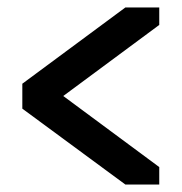

<svg xmlns="http://www.w3.org/2000/svg" viewBox="-20 -560 488 516"><path d="M40 -335 317 -540H408V-493L150 -302L408 -111V-64H317L40 -268Z"/></svg>

Font: Turret Road
Style: Bold
Weight: 700
Designer: Noponies
Foundry: Noponies
Version: Version 1.001; ttfautohint (v1.8)